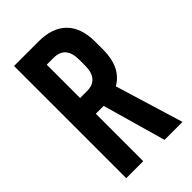

<svg xmlns="http://www.w3.org/2000/svg" viewBox="-215 -774 847 847"><g transform="rotate(-45 209.0 -350.0)"><path d="M286 0 202 -296H153V0H47V-700H200Q286 -700 331 -654.5Q376 -609 376 -523V-473Q376 -362 301 -319L398 0ZM153 -602V-394H196Q270 -394 270 -480V-516Q270 -602 196 -602Z"/></g></svg>

Font: Bebas Kai
Style: Regular
Weight: 400
Designer: Ryoichi Tsunekawa
Foundry: Dharma Type
Version: Version 1.001;PS 001.001;hotconv 1.0.70;makeotf.lib2.5.58329